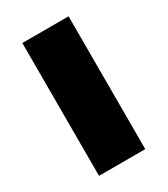

<svg xmlns="http://www.w3.org/2000/svg" viewBox="-142 -608 591 676"><g transform="rotate(-30 153.5 -270.0)"><path d="M247 -540V0H59V-540Z"/></g></svg>

Font: Pathway Extreme SemiCondensed ExtraBold
Style: Regular
Weight: 800
Width: 4
Version: Version 1.001;gftools[0.9.26]